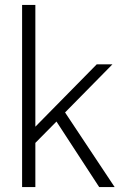

<svg xmlns="http://www.w3.org/2000/svg" viewBox="-20 -762 497 782"><path d="M384 0 210 -267 124 -180V0H70V-742H124V-246L374 -500H438L245 -304L447 0Z"/></svg>

Font: Sarabun ExtraLight
Style: Regular
Weight: 275
Designer: Suppakit Chalermlarp | Katatrad Co.,Ltd.
Foundry: Cadson Demak Co.,Ltd.
Version: Version 1.000; ttfautohint (v1.6)